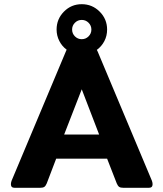

<svg xmlns="http://www.w3.org/2000/svg" viewBox="-20 -896 780 916"><path d="M708 -17Q708 0 690 0H569Q555 0 548.5 -4.5Q542 -9 537 -21L491 -139H248L203 -21Q198 -9 191.5 -4.5Q185 0 171 0H50Q32 0 32 -17Q32 -24 35 -33L294 -650L298 -659Q276 -675 263 -700.5Q250 -726 250 -755Q250 -805 285 -840.5Q320 -876 370 -876Q420 -876 455.5 -840.5Q491 -805 491 -755Q491 -725 478 -700Q465 -675 442 -658L446 -650L705 -33Q708 -24 708 -17ZM324 -755Q324 -736 337.5 -722.5Q351 -709 370 -709Q389 -709 402.5 -722.5Q416 -736 416 -755Q416 -774 402.5 -787.5Q389 -801 370 -801Q351 -801 337.5 -787.5Q324 -774 324 -755ZM453 -254 370 -470 286 -254Z"/></svg>

Font: Mitr Medium
Style: Regular
Weight: 500
Designer: Thanarat Vachiruckul
Foundry: Cadson Demak
Version: Version 1.002